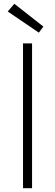

<svg xmlns="http://www.w3.org/2000/svg" viewBox="-20 -998 293 1018"><path d="M186 -825 21 -937 56 -978 210 -857ZM150 -768V0H102V-768Z"/></svg>

Font: Yaldevi ExtraLight
Style: Regular
Weight: 200
Designer: Sol Matas, Rajitha Manaperi, Kosala Senevirathne
Foundry: Mooniak
Version: Version 1.100